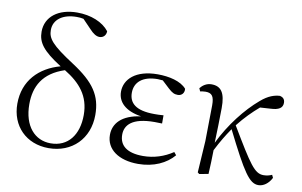

<svg xmlns="http://www.w3.org/2000/svg" viewBox="-82 -959 1781 1131"><g transform="rotate(10 809.0 -394.0)"><path d="M266 14C406 14 504 -84 504 -226C504 -341 455 -414 321 -501C185 -589 159 -623 159 -674C159 -737 214 -776 296 -776C310 -776 324 -775 337 -772L388 -719C410 -695 429 -683 448 -683C471 -683 487 -700 487 -724C449 -773 377 -802 295 -802C182 -802 107 -744 107 -655C107 -591 138 -546 253 -473C129 -439 40 -351 40 -212C40 -79 132 14 266 14ZM282 -455C377 -397 437 -328 437 -214C437 -95 377 -16 273 -16C179 -16 110 -90 110 -222C110 -328 154 -413 282 -455Z M801 14C895 14 969 -22 1014 -75L1000 -92C948 -57 887 -37 822 -37C727 -37 680 -74 680 -140C680 -197 721 -246 855 -246C866 -246 875 -246 900 -245V-294C876 -292 861 -292 845 -292C733 -292 693 -332 693 -393C693 -456 740 -498 830 -498L860 -496L904 -455C928 -433 941 -427 962 -427C984 -427 1001 -444 998 -470C964 -510 893 -526 825 -526C693 -526 629 -462 629 -388C629 -328 673 -280 771 -265C657 -250 609 -194 609 -126C609 -40 685 14 801 14Z M1521 14C1551 14 1581 -7 1599 -43L1591 -60C1579 -54 1560 -49 1541 -49C1487 -49 1456 -97 1329 -310C1370 -362 1410 -402 1452 -438L1515 -442C1562 -444 1586 -458 1586 -489C1586 -513 1572 -522 1556 -526C1524 -524 1488 -514 1443 -475C1363 -407 1282 -304 1225 -187C1227 -257 1230 -330 1230 -395C1231 -489 1203 -523 1147 -523C1117 -523 1094 -506 1080 -488L1088 -470C1098 -472 1109 -474 1120 -474C1158 -474 1172 -456 1172 -402L1169 -187L1157 2L1167 10L1221 0C1224 -48 1225 -95 1226 -143C1258 -205 1277 -236 1309 -283C1428 -45 1467 14 1521 14Z"/></g></svg>

Font: Noto Serif CJK HK Light
Style: Regular
Weight: 300
Designer: Ryoko NISHIZUKA 西塚涼子 (kana & ideographs); Frank Grießhammer (Latin, Greek & Cyrillic); Wenlong ZHANG 张文龙 (bopomofo); San
Foundry: Adobe
Version: Version 2.001;hotconv 1.1.0;makeotfexe 2.6.0